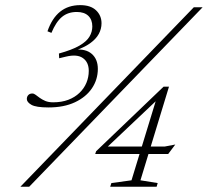

<svg xmlns="http://www.w3.org/2000/svg" viewBox="-20 -710 790 730"><path d="M57.5 0 717 -682.5H750.5L91 0ZM205 -488.5 204 -506.5Q254.5 -520.5 282 -536.5Q309.5 -552.5 320.2 -570.8Q331 -589 331 -609.5Q331 -635 315.8 -649.8Q300.5 -664.5 272 -664.5Q238.5 -664.5 215.8 -645.8Q193 -627 175.5 -585L160.5 -591Q177.5 -640.5 208.5 -665.5Q239.5 -690.5 285 -690.5Q324.5 -690.5 345.2 -670.8Q366 -651 366 -621.5Q366 -600 355.5 -580.8Q345 -561.5 322.2 -545.2Q299.5 -529 263 -517L262.5 -521Q305.5 -525.5 328.8 -505.2Q352 -485 352 -448Q352 -407.5 329.5 -374.2Q307 -341 265 -321.2Q223 -301.5 164.5 -301.5Q117 -301.5 99.5 -311.5Q82 -321.5 82 -333.5Q82 -342.5 87.5 -348.5Q93 -354.5 103 -354.5Q109 -354.5 115.5 -349.5Q122 -344.5 131 -338Q140 -331.5 152.2 -326.2Q164.5 -321 182 -321Q214.5 -321 239.5 -330.5Q264.5 -340 282 -356.8Q299.5 -373.5 308.5 -395Q317.5 -416.5 317.5 -440.5Q317.5 -473.5 295.2 -489.2Q273 -505 230 -494.5ZM578 -345 600 -351.5 370 -134V-153H607L646.5 -160.5L619.5 -124.5H342L345.5 -135L602 -380.5H622.5L514 -24.5L579.5 -14L575.5 0H399L403.5 -14L480 -24.5Z"/></svg>

Font: Newsreader ExtraLight
Style: Italic
Weight: 250
Italic angle: -17°
Designer: Hugues Gentile
Foundry: Production Type
Version: Version 1.003